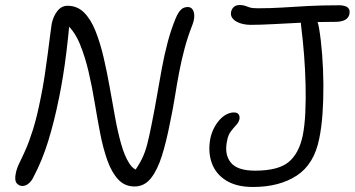

<svg xmlns="http://www.w3.org/2000/svg" viewBox="-20 -733 1413 765"><path d="M69 8Q56 8 46.5 -3Q37 -14 43 -43Q47 -63 57.5 -84Q68 -105 82 -136.5Q96 -168 111.5 -217Q127 -266 142 -342Q151 -385 158 -431.5Q165 -478 170.5 -520.5Q176 -563 180 -594.5Q184 -626 186 -638Q192 -668 208.5 -689Q225 -710 249 -710Q288 -710 315 -683Q342 -656 360.5 -609.5Q379 -563 392.5 -505.5Q406 -448 417 -386Q428 -324 438.5 -266Q449 -208 462.5 -160Q476 -112 494.5 -83Q513 -54 540 -51L511 -44Q532 -73 545 -99Q558 -125 566.5 -158Q575 -191 584 -237Q596 -296 605.5 -352Q615 -408 625 -461.5Q635 -515 648 -564.5Q661 -614 680 -660Q690 -684 701 -694.5Q712 -705 728 -705Q741 -705 747.5 -695Q754 -685 754 -669.5Q754 -654 747 -635Q728 -587 715.5 -540Q703 -493 694 -446Q685 -399 677 -348.5Q669 -298 657 -242Q643 -169 625 -112Q607 -55 581 -22.5Q555 10 516 10Q477 10 451 -18Q425 -46 408 -93.5Q391 -141 379.5 -200Q368 -259 357.5 -323Q347 -387 333 -447Q319 -507 298.5 -557Q278 -607 245 -637L257 -641Q251 -578 244.5 -525Q238 -472 230.5 -426.5Q223 -381 215 -342Q196 -248 172 -170.5Q148 -93 114 -29Q107 -13 95 -2.5Q83 8 69 8ZM988 12Q923 12 881.5 -13.5Q840 -39 824 -83Q808 -127 818 -181Q823 -204 832.5 -222.5Q842 -241 855 -255.5Q868 -270 883 -277.5Q898 -285 912 -285Q926 -285 931 -277Q936 -269 934 -258Q931 -245 920.5 -234Q910 -223 899.5 -209Q889 -195 885 -173Q873 -119 899 -86Q925 -53 996 -53Q1088 -53 1129.5 -87Q1171 -121 1186 -192Q1194 -231 1196.5 -284.5Q1199 -338 1197.5 -397.5Q1196 -457 1191.5 -514.5Q1187 -572 1181 -619Q1178 -641 1178.5 -658.5Q1179 -676 1199 -676Q1224 -676 1235 -664Q1246 -652 1251 -622Q1259 -575 1263.5 -516.5Q1268 -458 1268.5 -397Q1269 -336 1265 -280Q1261 -224 1252 -181Q1232 -79 1162.5 -33.5Q1093 12 988 12ZM978 -634Q964 -634 949.5 -637Q935 -640 923 -646.5Q911 -653 904.5 -663Q898 -673 901 -687Q904 -699 912.5 -706Q921 -713 935 -713Q948 -713 956 -710Q964 -707 974.5 -703.5Q985 -700 1006 -700Q1058 -700 1105 -703Q1152 -706 1206 -709Q1260 -712 1333 -712Q1344 -712 1354 -709Q1364 -706 1369.5 -698.5Q1375 -691 1372 -676Q1365 -646 1316 -646Q1251 -646 1188.5 -643Q1126 -640 1072 -637Q1018 -634 978 -634Z"/></svg>

Font: Shantell Sans Light
Style: Italic
Weight: 300
Italic angle: -11°
Designer: Stephen Nixon, Anya Danilova, Shantell Martin
Foundry: Arrow Type
Version: Version 1.008;[ac192a2d6]